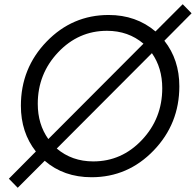

<svg xmlns="http://www.w3.org/2000/svg" viewBox="-20 -828 928 910"><path d="M888 -765 759 -635Q830 -545 830 -419Q830 -241 708 -114.5Q586 12 414 12Q282 12 192 -66L64 62L22 19L150 -110Q79 -200 79 -327Q79 -505 201 -631Q323 -757 495 -757Q625 -757 717 -679L846 -808ZM159 -336Q159 -239 209 -169L660 -621Q588 -682 487 -682Q352 -682 255.5 -580Q159 -478 159 -336ZM749 -410Q749 -506 700 -576L249 -124Q321 -63 422 -63Q557 -63 653 -165Q749 -267 749 -410Z"/></svg>

Font: Plus Jakarta Display Light
Style: Italic
Weight: 300
Italic angle: -12°
Designer: Gumpita Rahayu
Foundry: Tokotype Studio
Version: Version 1.000;hotconv 1.0.109;makeotfexe 2.5.65596